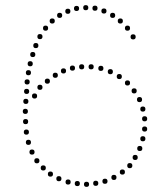

<svg xmlns="http://www.w3.org/2000/svg" viewBox="-20 -724 645 750"><path d="M538 -172Q528 -172 528 -182Q528 -192 538 -192Q548 -192 548 -182Q548 -172 538 -172ZM526 -134Q516 -134 516 -144Q516 -154 526 -154Q536 -154 536 -144Q536 -134 526 -134ZM508 -99Q498 -99 498 -109Q498 -119 508 -119Q518 -119 518 -109Q518 -99 508 -99ZM487 -67Q477 -67 477 -77Q477 -87 487 -87Q497 -87 497 -77Q497 -67 487 -67ZM458 -42Q448 -42 448 -52Q448 -62 458 -62Q468 -62 468 -52Q468 -42 458 -42ZM425 -21Q415 -21 415 -31Q415 -41 425 -41Q435 -41 435 -31Q435 -21 425 -21ZM390 -6Q380 -6 380 -16Q380 -26 390 -26Q400 -26 400 -16Q400 -6 390 -6ZM354 2Q344 2 344 -8Q344 -18 354 -18Q364 -18 364 -8Q364 2 354 2ZM318 6Q308 6 308 -4Q308 -14 318 -14Q328 -14 328 -4Q328 6 318 6ZM282 3Q272 3 272 -7Q272 -17 282 -17Q292 -17 292 -7Q292 3 282 3ZM246 -3Q236 -3 236 -13Q236 -23 246 -23Q256 -23 256 -13Q256 -3 246 -3ZM210 -16Q200 -16 200 -26Q200 -36 210 -36Q220 -36 220 -26Q220 -16 210 -16ZM177 -34Q167 -34 167 -44Q167 -54 177 -54Q187 -54 187 -44Q187 -34 177 -34ZM149 -58Q139 -58 139 -68Q139 -78 149 -78Q159 -78 159 -68Q159 -58 149 -58ZM124 -86Q114 -86 114 -96Q114 -106 124 -106Q134 -106 134 -96Q134 -86 124 -86ZM105 -120Q95 -120 95 -130Q95 -140 105 -140Q115 -140 115 -130Q115 -120 105 -120ZM545 -210Q535 -210 535 -220Q535 -230 545 -230Q555 -230 555 -220Q555 -210 545 -210ZM545 -250Q535 -250 535 -260Q535 -270 545 -270Q555 -270 555 -260Q555 -250 545 -250ZM538 -288Q528 -288 528 -298Q528 -308 538 -308Q548 -308 548 -298Q548 -288 538 -288ZM525 -325Q515 -325 515 -335Q515 -345 525 -345Q535 -345 535 -335Q535 -325 525 -325ZM504 -359Q494 -359 494 -369Q494 -379 504 -379Q514 -379 514 -369Q514 -359 504 -359ZM478 -390Q468 -390 468 -400Q468 -410 478 -410Q488 -410 488 -400Q488 -390 478 -390ZM446 -415Q436 -415 436 -425Q436 -435 446 -435Q456 -435 456 -425Q456 -415 446 -415ZM411 -434Q401 -434 401 -444Q401 -454 411 -454Q421 -454 421 -444Q421 -434 411 -434ZM374 -447Q364 -447 364 -457Q364 -467 374 -467Q384 -467 384 -457Q384 -447 374 -447ZM336 -453Q326 -453 326 -463Q326 -473 336 -473Q346 -473 346 -463Q346 -453 336 -453ZM299 -453Q289 -453 289 -463Q289 -473 299 -473Q309 -473 309 -463Q309 -453 299 -453ZM263 -448Q253 -448 253 -458Q253 -468 263 -468Q273 -468 273 -458Q273 -448 263 -448ZM228 -437Q218 -437 218 -447Q218 -457 228 -457Q238 -457 238 -447Q238 -437 228 -437ZM196 -420Q186 -420 186 -430Q186 -440 196 -440Q206 -440 206 -430Q206 -420 196 -420ZM165 -397Q155 -397 155 -407Q155 -417 165 -417Q175 -417 175 -407Q175 -397 165 -397ZM136 -373Q126 -373 126 -383Q126 -393 136 -393Q146 -393 146 -383Q146 -373 136 -373ZM115 -339Q105 -339 105 -349Q105 -359 115 -359Q125 -359 125 -349Q125 -339 115 -339ZM91 -158Q81 -158 81 -168Q81 -178 91 -178Q101 -178 101 -168Q101 -158 91 -158ZM83 -198Q73 -198 73 -208Q73 -218 83 -218Q93 -218 93 -208Q93 -198 83 -198ZM80 -239Q70 -239 70 -249Q70 -259 80 -259Q90 -259 90 -249Q90 -239 80 -239ZM79 -279Q69 -279 69 -289Q69 -299 79 -299Q89 -299 89 -289Q89 -279 79 -279ZM81 -318Q71 -318 71 -328Q71 -338 81 -338Q91 -338 91 -328Q91 -318 81 -318ZM84 -357Q74 -357 74 -367Q74 -377 84 -377Q94 -377 94 -367Q94 -357 84 -357ZM86 -394Q76 -394 76 -404Q76 -414 86 -414Q96 -414 96 -404Q96 -394 86 -394ZM91 -430Q81 -430 81 -440Q81 -450 91 -450Q101 -450 101 -440Q101 -430 91 -430ZM98 -465Q88 -465 88 -475Q88 -485 98 -485Q108 -485 108 -475Q108 -465 98 -465ZM108 -501Q98 -501 98 -511Q98 -521 108 -521Q118 -521 118 -511Q118 -501 108 -501ZM120 -536Q110 -536 110 -546Q110 -556 120 -556Q130 -556 130 -546Q130 -536 120 -536ZM136 -571Q126 -571 126 -581Q126 -591 136 -591Q146 -591 146 -581Q146 -571 136 -571ZM158 -604Q148 -604 148 -614Q148 -624 158 -624Q168 -624 168 -614Q168 -604 158 -604ZM184 -632Q174 -632 174 -642Q174 -652 184 -652Q194 -652 194 -642Q194 -632 184 -632ZM213 -654Q203 -654 203 -664Q203 -674 213 -674Q223 -674 223 -664Q223 -654 213 -654ZM245 -670Q235 -670 235 -680Q235 -690 245 -690Q255 -690 255 -680Q255 -670 245 -670ZM279 -681Q269 -681 269 -691Q269 -701 279 -701Q289 -701 289 -691Q289 -681 279 -681ZM315 -684Q305 -684 305 -694Q305 -704 315 -704Q325 -704 325 -694Q325 -684 315 -684ZM351 -682Q341 -682 341 -692Q341 -702 351 -702Q361 -702 361 -692Q361 -682 351 -682ZM386 -671Q376 -671 376 -681Q376 -691 386 -691Q396 -691 396 -681Q396 -671 386 -671ZM420 -654Q410 -654 410 -664Q410 -674 420 -674Q430 -674 430 -664Q430 -654 420 -654ZM450 -632Q440 -632 440 -642Q440 -652 450 -652Q460 -652 460 -642Q460 -632 450 -632ZM478 -604Q468 -604 468 -614Q468 -624 478 -624Q488 -624 488 -614Q488 -604 478 -604ZM500 -570Q490 -570 490 -580Q490 -590 500 -590Q510 -590 510 -580Q510 -570 500 -570Z"/></svg>

Font: Raleway Dots
Style: Regular
Weight: 400
Designer: Matt McInerney, Pablo Impallari, Rodrigo Fuenzalida, Brenda Gallo
Foundry: Matt McInerney, Pablo Impallari, Rodrigo Fuenzalida, Brenda Gallo
Version: Version 1.000